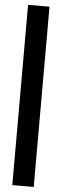

<svg xmlns="http://www.w3.org/2000/svg" viewBox="-62 -847 320 991"><g transform="rotate(5 98.0 -352.0)"><path d="M42 115H153V-819H42Z"/></g></svg>

Font: Advent Pro
Style: Bold
Weight: 700
Designer: VivaRado, Andreas Kalpakidis
Foundry: VivaRado, Andreas Kalpakidis
Version: Version 3.000